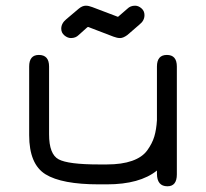

<svg xmlns="http://www.w3.org/2000/svg" viewBox="-20 -651 728 678"><path d="M296.9 -553.7Q293 -555.7 291 -555.7Q289.1 -555.7 286.1 -552.7L257.8 -527.3Q247.1 -516.6 230.5 -516.6Q218.8 -516.6 207.5 -525.9Q196.3 -535.2 196.3 -549.8Q196.3 -568.4 213.9 -583L257.8 -620.1Q270.5 -630.9 283.2 -630.9Q293 -630.9 305.7 -626L390.6 -593.8Q394.5 -591.8 396.5 -591.8Q397.5 -591.8 400.4 -594.7L429.7 -620.1Q440.4 -630.9 457 -630.9Q468.8 -630.9 479.5 -621.6Q490.2 -612.3 490.2 -597.7Q490.2 -578.1 472.7 -564.5L429.7 -527.3Q415 -516.6 404.3 -516.6Q393.6 -516.6 380.9 -521.5ZM357.4 -70.3Q410.2 -70.3 446.3 -83Q482.4 -95.7 500 -120.1Q517.6 -144.5 524.9 -168.9Q532.2 -193.4 534.2 -226.6V-416Q534.2 -457 569.3 -457Q604.5 -457 604.5 -416V-35.2Q604.5 6.8 571.3 6.8Q534.2 6.8 534.2 -38.1V-48.8Q473.6 0 357.4 0H329.1Q198.2 0 140.6 -35.6Q83 -71.3 83 -173.8V-416Q83 -457 117.2 -457Q153.3 -457 153.3 -416V-176.8Q153.3 -106.4 187 -88.4Q220.7 -70.3 329.1 -70.3Z"/></svg>

Font: Jura
Style: DemiBold
Weight: 600
Version: Version 2.4